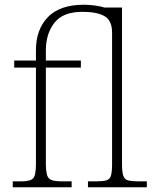

<svg xmlns="http://www.w3.org/2000/svg" viewBox="-20 -792 649 812"><path d="M34 0V-25H70Q108 -25 120 -37.5Q132 -50 132 -98V-506H40V-536H132V-580Q132 -667 182.5 -719.5Q233 -772 335 -772Q358 -772 382.5 -768.5Q407 -765 422 -760H496V-98Q496 -64 501.5 -48.5Q507 -33 522 -29Q537 -25 567 -25H601V0H352V-25H384Q414 -25 429 -29Q444 -33 449 -48.5Q454 -64 454 -98V-654Q454 -706 421.5 -724Q389 -742 329 -742Q246 -742 210 -695.5Q174 -649 174 -580V-536H322V-506H174V-98Q174 -50 187 -37.5Q200 -25 240 -25H283V0Z"/></svg>

Font: Noto Serif ExtraLight
Style: Regular
Weight: 200
Designer: Monotype Design Team
Foundry: Monotype Imaging Inc.
Version: Version 2.015; ttfautohint (v1.8.4.7-5d5b)